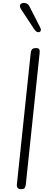

<svg xmlns="http://www.w3.org/2000/svg" viewBox="-20 -1346 354 1366"><path d="M130.5 0Q113.5 0 106 -8.8Q98.5 -17.5 100 -33L198.5 -969Q200.5 -986.5 208.5 -995.2Q216.5 -1004 236.5 -1004Q249.5 -1004 255.2 -999.8Q261 -995.5 262 -986.8Q263 -978 261.5 -964.5L163.5 -32.5Q162.5 -21 157 -10.5Q151.5 0 130.5 0ZM263 -1119.5Q255 -1114.5 244.5 -1118.5Q234 -1122.5 223.5 -1138L130.5 -1279.5Q121 -1294 121.5 -1304Q122 -1314 129.8 -1319.5Q137.5 -1325 148 -1325.5Q159.5 -1325.5 171 -1320.2Q182.5 -1315 189.5 -1300.5L265 -1152.5Q272 -1138.5 271 -1131Q270 -1123.5 263 -1119.5Z"/></svg>

Font: Edu NSW ACT Hand Pre
Style: Regular
Weight: 400
Designer: Tina and Corey Anderson, Eben Sorkin, Mirko Velimirovic
Foundry: Sorkin Type Co.
Version: Version 2.000